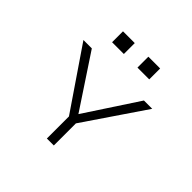

<svg xmlns="http://www.w3.org/2000/svg" viewBox="-224 -1179 1407 1407"><g transform="rotate(45 480.0 -475.0)"><path d="M837 -700H751L482 -290L211 -700H124L445 -229V0H517V-229ZM284 -837H406V-950H284ZM547 -837H669V-950H547Z"/></g></svg>

Font: altertype_V2
Style: Regular
Weight: 400
Designer: Simon Renaud
Version: Version 2.001;Glyphs 3.1.2 (3151)